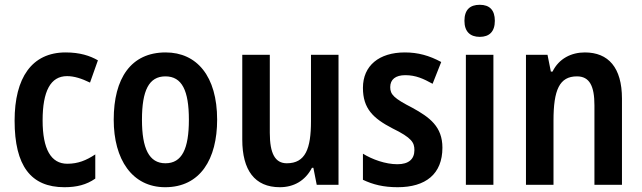

<svg xmlns="http://www.w3.org/2000/svg" viewBox="-20 -772 2683 802"><path d="M249 10C300 10 341 0 378 -26V-127C340 -102 306 -88 261 -88C193 -88 158 -149 158 -269C158 -391 191 -454 260 -454C290 -454 321 -444 356 -427L389 -520C356 -539 314 -553 254 -553C113 -553 41 -447 41 -268C41 -79 109 10 249 10Z M887 -272C887 -454 802 -553 672 -553C527 -553 455 -445 455 -272C455 -106 532 10 670 10C817 10 887 -108 887 -272ZM573 -272C573 -394 602 -453 671 -453C740 -453 769 -394 769 -272C769 -150 740 -90 671 -90C603 -90 573 -151 573 -272Z M1394 -543H1279V-266C1279 -151 1256 -90 1178 -90C1129 -90 1107 -131 1107 -217V-543H992V-189C992 -61 1044 10 1149 10C1207 10 1255 -17 1283 -71H1289L1303 0H1394Z M1828 -155C1828 -243 1775 -282 1702 -322C1626 -361 1610 -377 1610 -408C1610 -440 1632 -458 1673 -458C1717 -458 1749 -443 1787 -422L1823 -513C1773 -540 1726 -553 1671 -553C1564 -553 1496 -498 1496 -405C1496 -319 1538 -278 1619 -236C1701 -196 1711 -176 1711 -145C1711 -108 1688 -86 1640 -86C1590 -86 1535 -106 1496 -130V-21C1538 -1 1582 10 1641 10C1758 10 1828 -45 1828 -155Z M1984 -752C1943 -752 1920 -731 1920 -685C1920 -640 1944 -618 1984 -618C2024 -618 2047 -640 2047 -685C2047 -730 2025 -752 1984 -752ZM2041 -543H1926V0H2041Z M2423 -553C2367 -553 2315 -528 2288 -473H2281L2267 -543H2177V0H2292V-268C2292 -397 2317 -453 2390 -453C2443 -453 2463 -412 2463 -332V0H2578V-360C2578 -490 2521 -553 2423 -553Z"/></svg>

Font: Noto Sans Sinhala UI Condensed SemiBold
Style: Regular
Weight: 600
Width: 3
Designer: Jelle Bosma - Monotype Design Team
Foundry: Monotype Imaging Inc.
Version: Version 2.006